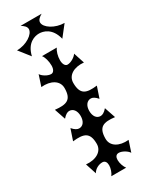

<svg xmlns="http://www.w3.org/2000/svg" viewBox="-249 -995 831 1066"><g transform="rotate(-30 166.5 -462.5)"><path d="M70 -772C88 -850 141 -862 167 -862C193 -862 246 -850 265 -772L320 -842C260 -842 203 -879 203 -912C203 -927 216 -939 235 -950H100C118 -939 131 -927 131 -912C131 -879 75 -842 15 -842ZM280 -668C272 -653 242 -633 219 -633C204 -633 194 -650 194 -675C194 -701 202 -729 214 -745H119C131 -730 139 -701 139 -673C139 -649 129 -633 114 -633C91 -633 61 -653 53 -668L30 -598C92 -604 139 -577 139 -529C139 -455 105 -443 32 -451L56 -380C72 -399 86 -406 97 -406C122 -406 139 -384 139 -350C139 -316 123 -294 98 -294C86 -294 72 -301 56 -320L32 -249C105 -257 139 -245 139 -171C139 -123 92 -96 30 -102L53 -32C64 -53 89 -67 114 -67C132 -67 139 -52 139 -34C139 -15 131 9 119 25H214C203 11 194 -14 194 -35C194 -53 201 -67 219 -67C242 -67 272 -47 280 -32L303 -102C241 -96 195 -123 195 -171C195 -248 232 -257 301 -249L277 -320C261 -301 247 -294 235 -294C210 -294 194 -316 194 -350C194 -384 211 -406 236 -406C247 -406 261 -399 277 -380L301 -451C232 -443 195 -452 195 -529C195 -577 241 -604 303 -598Z"/></g></svg>

Font: Malebolge Adversarial
Style: Regular
Weight: 400
Designer: Ariel Martín Pérez
Foundry: Tunera Type Foundry
Version: Version 0.007;hotconv 1.0.109;makeotfexe 2.5.65596